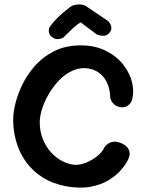

<svg xmlns="http://www.w3.org/2000/svg" viewBox="-20 -858 668 876"><path d="M282 -8Q220 -20 175.5 -48Q131 -76 102 -115Q73 -154 58.5 -198Q44 -242 41 -286Q38 -330 46 -366Q54 -410 76 -459.5Q98 -509 135 -552.5Q172 -596 225 -623.5Q278 -651 349 -651Q414 -651 463.5 -626Q513 -601 543.5 -561.5Q574 -522 583.5 -478Q593 -434 580 -395Q580 -395 575 -387.5Q570 -380 559 -373.5Q548 -367 530 -369Q511 -372 500.5 -382Q490 -392 486.5 -401.5Q483 -411 483 -411Q483 -411 482.5 -422.5Q482 -434 478 -452.5Q474 -471 463.5 -490Q453 -509 433.5 -524.5Q414 -540 382 -546Q346 -551 312 -536Q278 -521 250 -492Q222 -463 201 -426.5Q180 -390 169.5 -353Q159 -316 162 -285Q164 -252 175 -224.5Q186 -197 202 -176Q218 -155 237.5 -140Q257 -125 278.5 -116.5Q300 -108 320 -106Q347 -105 374.5 -116.5Q402 -128 424.5 -146.5Q447 -165 456 -185Q456 -185 460.5 -191Q465 -197 475 -203.5Q485 -210 499.5 -211.5Q514 -213 535 -204Q552 -196 560 -186.5Q568 -177 570.5 -167Q573 -157 571 -149Q569 -141 567 -136Q565 -131 565 -131Q565 -131 556 -115Q547 -99 527 -77Q507 -55 474 -35Q441 -15 393.5 -6Q346 3 282 -8ZM220 -687Q209 -695 205.5 -703Q202 -711 202.5 -718Q203 -725 204.5 -729.5Q206 -734 206 -734Q219 -752 232.5 -766.5Q246 -781 262.5 -795.5Q279 -810 300 -826Q309 -833 323 -836Q337 -839 352 -837Q367 -835 380 -825L473 -762Q473 -762 477.5 -757Q482 -752 485.5 -744Q489 -736 488 -726Q487 -716 476 -705Q468 -697 458.5 -695.5Q449 -694 440 -695.5Q431 -697 425.5 -699.5Q420 -702 420 -702L348 -756Q332 -747 312 -728.5Q292 -710 267 -685Q267 -685 260 -682.5Q253 -680 242.5 -679.5Q232 -679 220 -687Z"/></svg>

Font: Sour Gummy Medium
Style: Regular
Weight: 500
Designer: Stefie Justprince
Foundry: Eifetstype
Version: Version 1.000